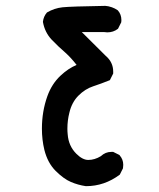

<svg xmlns="http://www.w3.org/2000/svg" viewBox="-20 -493 540 651"><path d="M122.1 -56.6Q122.1 -115.2 140.6 -167Q155.8 -209 185.1 -236.3Q210.9 -260.7 239.7 -272.9Q220.2 -297.9 202.1 -314Q177.7 -335 155.3 -358.4Q131.8 -383.3 125.5 -418.9Q127.4 -437 139.2 -450.7Q164.1 -465.3 192.1 -468.3Q220.2 -471.2 336.9 -473.1Q346.7 -472.7 359.4 -468.3Q369.6 -464.8 379.4 -458Q391.6 -444.3 391.6 -424.8Q391.6 -421.9 391.1 -417.5L380.4 -396L379.4 -395Q364.3 -383.3 343.8 -383.3Q338.4 -383.3 332.5 -384.3H257.3L338.4 -303.7Q363.8 -282.2 363.8 -250Q363.8 -247.6 363.8 -243.7L352.5 -221.2Q322.3 -209 295.4 -200.2Q268.6 -191.4 246.1 -168.9Q223.6 -146.5 215.3 -111.3Q208.5 -84.5 208.5 -56.6Q208.5 -46.9 209.5 -37.6Q212.4 2 238.8 28.3Q259.8 49.3 279.3 49.3Q300.8 49.3 321.8 36.6Q337.4 22 357.4 22Q360.4 22 363.8 22L385.3 32.7L385.7 33.7Q397.9 47.4 397.9 65.9Q397.9 71.3 397 77.6L386.2 99.1Q334 138.2 271.5 138.2H271Q244.6 134.3 220.5 124Q196.3 113.8 168.9 86.7Q141.6 59.6 130.4 15.1Q122.1 -19.5 122.1 -56.6Z"/></svg>

Font: Bakudai
Style: Medium
Weight: 500
Version: Version 1.48